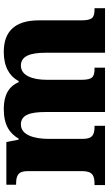

<svg xmlns="http://www.w3.org/2000/svg" viewBox="206 -796 590 1043"><g transform="rotate(-90 501.5 -275.0)"><path d="M17 0H339V-57H335C291 -57 268 -67 268 -122V-305C268 -385 289 -457 346 -457C398 -457 414 -408 414 -322V0H655V-57H651C606 -57 589 -66 589 -128V-316C589 -392 611 -457 666 -457C717 -457 736 -408 736 -322V0H978V-57H974C929 -57 912 -66 912 -128V-358C912 -493 849 -550 740 -550C658 -550 607 -517 582 -469H576C553 -524 504 -550 431 -550C341 -550 298 -517 269 -469H264L251 -536H19V-483H23C67 -483 93 -474 93 -419V-125C93 -66 67 -57 22 -57H17Z"/></g></svg>

Font: Noto Serif Myanmar ExtraBold
Style: Regular
Weight: 800
Designer: Ben Mitchell and the Monotype Design Team
Foundry: Monotype Imaging Inc.
Version: Version 2.106